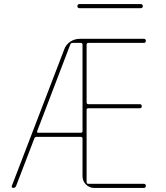

<svg xmlns="http://www.w3.org/2000/svg" viewBox="-20 -920 814 940"><path d="M162 -278Q160 -270 167 -270H375Q384 -270 384 -278V-701Q384 -710 375 -710H335Q327 -710 324 -702ZM45 0Q41 0 38.5 -3Q36 -6 38 -10L294 -677Q302 -701 323.5 -715.5Q345 -730 371 -730H684Q694 -730 694 -720Q694 -710 684 -710H413Q404 -710 404 -701V-419Q404 -410 413 -410H664Q674 -410 674 -400Q674 -390 664 -390H413Q404 -390 404 -382V-29Q404 -20 413 -20H684Q694 -20 694 -10Q694 0 684 0H441Q417 0 400.5 -17Q384 -34 384 -57V-241Q384 -250 375 -250H159Q151 -250 148 -242L59 -10Q55 0 45 0ZM369 -880Q359 -880 359 -890Q359 -900 369 -900H669Q679 -900 679 -890Q679 -880 669 -880Z"/></svg>

Font: Rounded Mplus 1c Thin
Style: Regular
Weight: 250
Version: Version 1.059.20150529